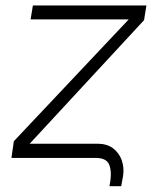

<svg xmlns="http://www.w3.org/2000/svg" viewBox="-20 -565 562 687"><path d="M371.8 101.2 375 81Q380 46.2 370.2 23.1Q360.4 0 321.4 0H21L29.5 -59.7L440.7 -495.7H89.5L97.7 -545.5H503.9L495.4 -492.9L86.3 -50.8H329.5Q363.6 -50.4 385.1 -33.9Q406.6 -17.4 415.7 8.7Q424.7 34.8 420.5 63.6L413.7 101.2Z"/></svg>

Font: Inter Extra Light  BETA
Style: Italic
Weight: 200
Italic angle: 9.39999°
Designer: Rasmus Andersson
Foundry: rsms
Version: Version 3.011;git-f93a4a705